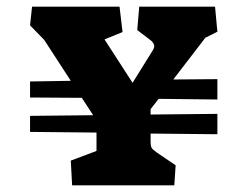

<svg xmlns="http://www.w3.org/2000/svg" viewBox="-20 -555 741 575"><path d="M499 -317 631 -318V-257L455 -259L431 -228V-212L631 -214V-153L431 -155V-133Q431 -118 434 -112.5Q437 -107 450 -98L506 -60L502 0H196L192 -74L269 -103V-158L70 -160V-208L259 -210L225 -262L70 -263V-311L192 -313L112 -436L70 -479L76 -535H338L347 -459L293 -437L377 -307L438 -405Q442 -412 442 -417Q442 -424 433 -433L391 -465L397 -535H624L631 -460L595 -442Z"/></svg>

Font: Suez One
Style: Regular
Weight: 400
Designer: Michal Sahar
Foundry: Hagilda
Version: Version 1.001